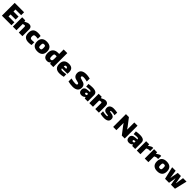

<svg xmlns="http://www.w3.org/2000/svg" viewBox="1176 -4323 7850 7850"><g transform="rotate(45 5101.0 -398.0)"><path d="M58 -740H601V-571H273V-455H566V-286H273V-169H611V0H58Z M691 -540H868L878 -480H885Q956 -519 1004 -534.5Q1052 -550 1096 -550Q1164 -550 1204 -509.5Q1244 -469 1244 -401V0H1034V-328Q1034 -357 1023 -369.5Q1012 -382 992 -382Q974 -382 949 -375.5Q924 -369 901 -361V0H691Z M1603 9Q1459 9 1388 -59Q1317 -127 1317 -270Q1317 -413 1388 -481Q1459 -549 1603 -549Q1648 -549 1690.5 -544.5Q1733 -540 1764 -531V-370Q1725 -375 1690 -378Q1655 -381 1625 -381Q1597 -381 1578.5 -375.5Q1560 -370 1548.5 -357Q1537 -344 1532 -323.5Q1527 -303 1527 -272Q1527 -210 1548 -184.5Q1569 -159 1623 -159Q1667 -159 1699 -161.5Q1731 -164 1764 -170V-9Q1733 0 1690.5 4.5Q1648 9 1603 9Z M2112 11Q1968 11 1893.5 -60.5Q1819 -132 1819 -270Q1819 -408 1893.5 -479Q1968 -550 2112 -550Q2256 -550 2330.5 -479Q2405 -408 2405 -270Q2405 -132 2330.5 -60.5Q2256 11 2112 11ZM2112 -147Q2137 -147 2153 -151.5Q2169 -156 2178.5 -169.5Q2188 -183 2191.5 -207Q2195 -231 2195 -270Q2195 -309 2191.5 -333Q2188 -357 2178.5 -370Q2169 -383 2153 -387.5Q2137 -392 2112 -392Q2087 -392 2071 -387.5Q2055 -383 2045.5 -369.5Q2036 -356 2032.5 -332.5Q2029 -309 2029 -270Q2029 -231 2032.5 -207Q2036 -183 2045.5 -169.5Q2055 -156 2071 -151.5Q2087 -147 2112 -147Z M2670 10Q2458 10 2458 -252Q2458 -401 2537 -475.5Q2616 -550 2761 -550Q2775 -550 2789.5 -549.5Q2804 -549 2821 -547V-808H3031V0H2844L2830 -63H2822Q2772 10 2670 10ZM2741 -140Q2763 -140 2778.5 -146.5Q2794 -153 2803.5 -169Q2813 -185 2817 -211.5Q2821 -238 2821 -279V-400Q2809 -405 2792 -407Q2775 -409 2755 -409Q2728 -409 2711.5 -404Q2695 -399 2685.5 -384Q2676 -369 2673 -342Q2670 -315 2670 -272Q2670 -231 2673 -205.5Q2676 -180 2683.5 -165.5Q2691 -151 2705 -145.5Q2719 -140 2741 -140Z M3391 9Q3107 9 3107 -267Q3107 -549 3394 -549Q3518 -549 3578 -488.5Q3638 -428 3638 -301Q3638 -273 3636 -253Q3634 -233 3629 -213H3316Q3318 -191 3323.5 -178Q3329 -165 3339.5 -158Q3350 -151 3367 -149Q3384 -147 3408 -147Q3429 -147 3454.5 -149Q3480 -151 3507.5 -154Q3535 -157 3562 -161Q3589 -165 3612 -170L3617 -22Q3569 -8 3508.5 0.5Q3448 9 3391 9ZM3385 -403Q3350 -403 3334.5 -386Q3319 -369 3315 -321H3454Q3452 -367 3436.5 -385Q3421 -403 3385 -403Z M4155 12Q4095 12 4024 3Q3953 -6 3886 -23V-197Q3952 -179 4014.5 -169Q4077 -159 4128 -159Q4185 -159 4209 -171.5Q4233 -184 4233 -213Q4233 -246 4204 -259Q4175 -272 4120 -282Q4068 -291 4026 -307.5Q3984 -324 3954 -352Q3924 -380 3907.5 -422.5Q3891 -465 3891 -526Q3891 -632 3969.5 -691Q4048 -750 4188 -750Q4213 -750 4237.5 -748.5Q4262 -747 4289 -743.5Q4316 -740 4347 -734Q4378 -728 4416 -720V-550Q4393 -557 4366 -562.5Q4339 -568 4311.5 -572.5Q4284 -577 4258 -579.5Q4232 -582 4211 -582Q4113 -582 4113 -530Q4113 -494 4147 -477Q4181 -460 4241 -447Q4292 -436 4332 -419Q4372 -402 4399 -376Q4426 -350 4440.5 -314Q4455 -278 4455 -228Q4455 -111 4378.5 -49.5Q4302 12 4155 12Z M4659 5Q4581 5 4538.5 -39.5Q4496 -84 4496 -159Q4496 -323 4699 -333L4811 -339Q4810 -357 4806 -369Q4802 -381 4792 -388Q4782 -395 4764.5 -398Q4747 -401 4720 -401Q4703 -401 4681 -399.5Q4659 -398 4635 -396Q4611 -394 4588 -390.5Q4565 -387 4547 -384L4534 -528Q4591 -538 4646.5 -543Q4702 -548 4751 -548Q4890 -548 4955.5 -503.5Q5021 -459 5021 -365V0H4848L4831 -65H4821Q4791 -30 4748 -12.5Q4705 5 4659 5ZM4749 -138Q4766 -138 4783.5 -144.5Q4801 -151 4811 -159V-231L4759 -226Q4730 -223 4718.5 -213.5Q4707 -204 4707 -182Q4707 -138 4749 -138Z M5114 -540H5291L5301 -480H5308Q5379 -519 5427 -534.5Q5475 -550 5519 -550Q5587 -550 5627 -509.5Q5667 -469 5667 -401V0H5457V-328Q5457 -357 5446 -369.5Q5435 -382 5415 -382Q5397 -382 5372 -375.5Q5347 -369 5324 -361V0H5114Z M5962 11Q5914 11 5855.5 4Q5797 -3 5747 -16V-159Q5801 -146 5853.5 -138.5Q5906 -131 5954 -131Q5990 -131 6005 -137Q6020 -143 6020 -157Q6020 -171 6004.5 -178Q5989 -185 5950 -189Q5920 -192 5885 -197.5Q5850 -203 5820 -220Q5790 -237 5770 -271.5Q5750 -306 5750 -366Q5750 -454 5811.5 -502.5Q5873 -551 5985 -551Q6030 -551 6081.5 -545.5Q6133 -540 6196 -529L6191 -378Q6134 -391 6090.5 -397Q6047 -403 6015 -403Q5947 -403 5947 -373Q5947 -359 5965 -352Q5983 -345 6028 -340Q6067 -336 6101.5 -326.5Q6136 -317 6162.5 -298.5Q6189 -280 6204.5 -249.5Q6220 -219 6220 -172Q6220 -81 6155 -35Q6090 11 5962 11Z M6491 -740H6662L6912 -415L6964 -335H6974V-740H7161V0H6991L6746 -320L6688 -407H6678V0H6491Z M7403 5Q7325 5 7282.5 -39.5Q7240 -84 7240 -159Q7240 -323 7443 -333L7555 -339Q7554 -357 7550 -369Q7546 -381 7536 -388Q7526 -395 7508.5 -398Q7491 -401 7464 -401Q7447 -401 7425 -399.5Q7403 -398 7379 -396Q7355 -394 7332 -390.5Q7309 -387 7291 -384L7278 -528Q7335 -538 7390.5 -543Q7446 -548 7495 -548Q7634 -548 7699.5 -503.5Q7765 -459 7765 -365V0H7592L7575 -65H7565Q7535 -30 7492 -12.5Q7449 5 7403 5ZM7493 -138Q7510 -138 7527.5 -144.5Q7545 -151 7555 -159V-231L7503 -226Q7474 -223 7462.5 -213.5Q7451 -204 7451 -182Q7451 -138 7493 -138Z M7858 -540H8035L8045 -457H8051Q8061 -469 8078.5 -482.5Q8096 -496 8117 -509Q8138 -522 8160.5 -533Q8183 -544 8202 -550H8259V-373H8182Q8166 -371 8149 -366.5Q8132 -362 8116 -356Q8100 -350 8087.5 -343.5Q8075 -337 8068 -330V0H7858Z M8318 -540H8495L8505 -457H8511Q8521 -469 8538.5 -482.5Q8556 -496 8577 -509Q8598 -522 8620.5 -533Q8643 -544 8662 -550H8719V-373H8642Q8626 -371 8609 -366.5Q8592 -362 8576 -356Q8560 -350 8547.5 -343.5Q8535 -337 8528 -330V0H8318Z M9043 11Q8899 11 8824.5 -60.5Q8750 -132 8750 -270Q8750 -408 8824.5 -479Q8899 -550 9043 -550Q9187 -550 9261.5 -479Q9336 -408 9336 -270Q9336 -132 9261.5 -60.5Q9187 11 9043 11ZM9043 -147Q9068 -147 9084 -151.5Q9100 -156 9109.5 -169.5Q9119 -183 9122.5 -207Q9126 -231 9126 -270Q9126 -309 9122.5 -333Q9119 -357 9109.5 -370Q9100 -383 9084 -387.5Q9068 -392 9043 -392Q9018 -392 9002 -387.5Q8986 -383 8976.5 -369.5Q8967 -356 8963.5 -332.5Q8960 -309 8960 -270Q8960 -231 8963.5 -207Q8967 -183 8976.5 -169.5Q8986 -156 9002 -151.5Q9018 -147 9043 -147Z M9363 -536V-540H9564L9607 -259L9614 -197H9627L9634 -259L9688 -540H9868L9922 -259L9929 -197H9942L9949 -259L9992 -540H10193V-536L10065 0H9834L9790 -241L9784 -301H9772L9766 -241L9722 0H9491Z"/></g></svg>

Font: Encode Sans Narrow
Style: Black
Weight: 900
Designer: Pablo Impallari, Andres Torresi
Foundry: Pablo Impallari, Andres Torresi
Version: Version 1.000; ttfautohint (v1.00) -l 8 -r 50 -G 200 -x 14 -